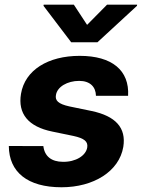

<svg xmlns="http://www.w3.org/2000/svg" viewBox="-20 -792 608 823"><path d="M391.3 -381.4H529.1C535.2 -490.4 460.2 -552.6 321.7 -552.6C186.1 -552.6 87 -491.8 70 -389.9C55.8 -305 100.9 -248.9 204.2 -228L295.1 -209.2C341.6 -198.9 357.6 -185.4 354 -160.5C348.7 -125 304.7 -97.3 249.3 -98.4C201 -98.7 171.2 -121.4 165.8 -165.8L17.8 -166.2C18.5 -54.7 97.7 10.7 243.6 10.7C381.4 10.7 490.8 -57.5 508.5 -162.3C521.7 -244.3 475.5 -294.4 373.2 -316.1L277.3 -335.9C228.7 -346.6 215.6 -361.5 219.8 -384.6C225.1 -420.1 269.2 -445.3 319.2 -445.3C367.2 -445.3 390.6 -418.7 391.3 -381.4ZM166.5 -767 285.2 -610.8H397.7L567.1 -767L567.8 -772H438.9L353.3 -685.4L296.5 -772H167.3Z"/></svg>

Font: Magic Ui Pro
Style: Bold Italic
Weight: 700
Italic angle: -9.39999°
Designer: Stefan Endress, Andreas Faust
Version: Version 1.000;FEAKit 1.0